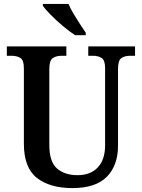

<svg xmlns="http://www.w3.org/2000/svg" viewBox="-20 -951 725 981"><path d="M350 10Q235 10 168.5 -42Q102 -94 102 -217V-602Q102 -644 84 -655Q66 -666 40 -666H15V-714H319V-666H294Q268 -666 250 -654.5Q232 -643 232 -598V-210Q232 -124 271.5 -90Q311 -56 376 -56Q443 -56 480 -96Q517 -136 517 -209V-602Q517 -644 499 -655Q481 -666 456 -666H431V-714H670V-666H644Q618 -666 600.5 -654.5Q583 -643 583 -598V-207Q583 -106 526 -48Q469 10 350 10ZM364 -771Q336 -789 302 -817.5Q268 -846 239.5 -875Q211 -904 199 -921V-931H330Q339 -909 355 -882Q371 -855 388 -829Q405 -803 418 -784V-771Z"/></svg>

Font: Noto Serif Thai SemiCondensed SemiBold
Style: Regular
Weight: 600
Width: 4
Designer: Monotype Design Team
Foundry: Monotype Imaging Inc.
Version: Version 2.002; ttfautohint (v1.8.4.7-5d5b)